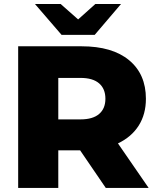

<svg xmlns="http://www.w3.org/2000/svg" viewBox="-20 -929 780 949"><path d="M69.8 0V-700.2H382.8Q535.2 -700.2 618.2 -631.3Q701.2 -562.5 701.2 -440.9Q701.2 -364.3 665.5 -308.1Q629.9 -252 563 -220.2L714.8 0H502.9L376 -186H268.1V0ZM268.1 -338.9H377.9Q438.5 -338.9 469.7 -365.5Q501 -392.1 501 -440.9Q501 -490.2 469.7 -517.1Q438.5 -543.9 377.9 -543.9H268.1ZM284.2 -756.8 152.8 -909.2H279.8L366.2 -833L451.2 -909.2H578.1L448.2 -756.8Z"/></svg>

Font: Montserrat ExtraBold
Style: Regular
Weight: 800
Designer: Julieta Ulanovsky
Foundry: Julieta Ulanovsky
Version: Version 9.000